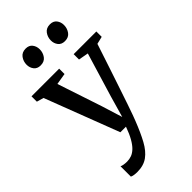

<svg xmlns="http://www.w3.org/2000/svg" viewBox="-312 -870 1203 1203"><g transform="rotate(-45 289.5 -269.0)"><path d="M136 251.5Q120.5 251.5 107.2 249.2Q94 247 86.5 243V151Q92.5 155 106.8 157.5Q121 160 136 160Q157.5 160 177 152.8Q196.5 145.5 215 127.8Q233.5 110 251.2 78.8Q269 47.5 286 0H236.5L48 -492.5L2 -505.5V-553H247V-505.5L171.5 -493L269.5 -198L312.5 -59.5L352.5 -199L441.5 -493.5L375.5 -505.5V-553H576.5V-505.5L526.5 -493.5Q497 -403.5 472 -328.8Q447 -254 427.2 -194.8Q407.5 -135.5 392.5 -92Q377.5 -48.5 367.8 -21.5Q358 5.5 354 15Q324 92 295.2 144.8Q266.5 197.5 229.2 224.5Q192 251.5 136 251.5ZM179 -649Q150.5 -649 135.2 -668.5Q120 -688 120 -714.5Q120 -744 137 -767.2Q154 -790.5 187 -790.5H188Q217 -790.5 232 -771Q247 -751.5 247 -725Q247 -695.5 230.2 -672.2Q213.5 -649 180 -649ZM394.5 -649Q365.5 -649 350.2 -668.5Q335 -688 335 -714.5Q335 -744 352 -767.2Q369 -790.5 402 -790.5H403Q432 -790.5 447 -771Q462 -751.5 462 -725Q462 -695.5 445.2 -672.2Q428.5 -649 395.5 -649Z"/></g></svg>

Font: Merriweather 24pt Medium
Style: Regular
Weight: 500
Designer: Eben Sorkin
Foundry: Eben Sorkin
Version: Version 2.100